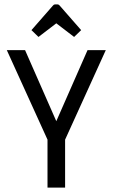

<svg xmlns="http://www.w3.org/2000/svg" viewBox="-20 -853 512 873"><path d="M461 -625 276 -218V0H196V-218L11 -625H94L236 -302L378 -625ZM123 -716 221 -828Q225 -833 230 -833H242Q247 -833 251 -828L349 -716L317 -685L236 -747L155 -685Z"/></svg>

Font: Changa Light
Style: Regular
Weight: 300
Designer: Eduardo Rodriguez Tunni
Foundry: Eduardo Rodriguez Tunni
Version: Version 2.002; ttfautohint (v1.5) -l 8 -r 50 -G 110 -x 14 -H